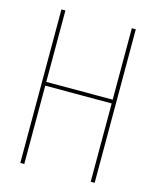

<svg xmlns="http://www.w3.org/2000/svg" viewBox="-111 -812 722 888"><g transform="rotate(15 250.0 -367.5)"><path d="M72 0V-735H91V-393H409V-735H428V0H409V-375H91V0Z"/></g></svg>

Font: Zed Mono Thin
Style: Regular
Weight: 100
Monospace: yes
Designer: Belleve Invis
Foundry: Belleve Invis
Version: Version 1.0.0; ttfautohint (v1.8.4)